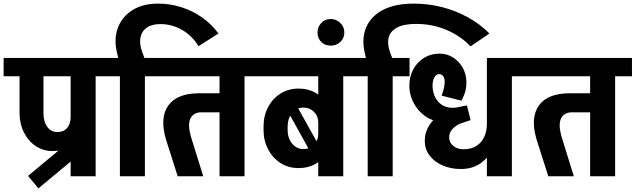

<svg xmlns="http://www.w3.org/2000/svg" viewBox="-45 -973 3509 1060"><path d="M246 -139Q194 -139 152.5 -166.5Q111 -194 87 -242Q63 -290 63 -349H195Q195 -301 216 -272.5Q237 -244 272 -244ZM246 -139 272 -244Q306 -244 325.5 -266.5Q345 -289 345 -327H423Q423 -274 400 -231Q377 -188 336.5 -163.5Q296 -139 246 -139ZM63 -348V-623H195V-348ZM-25 -552V-653H384V-552ZM167 67 110 -2 371 -219 428 -150ZM345 0V-639H483V0ZM253 -552V-653H576V-552Z M1051 -718Q1016 -776 960 -808Q904 -840 840 -840L827 -953Q895 -953 957 -933Q1019 -913 1071 -876.5Q1123 -840 1161 -788ZM613 -630 603 -673 741 -683 761 -630ZM603 -673Q582 -753 604.5 -816Q627 -879 684.5 -916Q742 -953 827 -953L840 -840Q792 -840 764 -819.5Q736 -799 730 -763.5Q724 -728 741 -683ZM617 0V-639H755V0ZM525 -552V-653H848V-552Z M871 -204Q836 -324 884.5 -391Q933 -458 1054 -458H1097L1111 -353H1068Q1044 -353 1029 -344Q1014 -335 1006 -318Q998 -301 999 -276Q1000 -251 1009 -219ZM936 0 871 -204 1009 -219 1077 0ZM1096 -353V-458H1174V-353ZM777 -552V-653H1225V-552ZM1167 0V-639H1305V0ZM1075 -552V-653H1398V-552Z M1712 -232V-299H1790V-232ZM1693 -90 1511 -418 1557 -454 1740 -126ZM1347 -552V-653H1792V-552ZM1410 -254V-275H1543V-254ZM1543 -274H1410Q1410 -335 1435.5 -382.5Q1461 -430 1504.5 -457Q1548 -484 1603 -484L1630 -379Q1605 -379 1585 -365.5Q1565 -352 1554 -328Q1543 -304 1543 -274ZM1790 -297H1712Q1712 -332 1688.5 -355.5Q1665 -379 1630 -379L1603 -484Q1657 -484 1699 -459.5Q1741 -435 1765.5 -393Q1790 -351 1790 -297ZM1543 -255Q1543 -226 1554 -202Q1565 -178 1585 -164Q1605 -150 1630 -150L1603 -45Q1548 -45 1504.5 -72.5Q1461 -100 1435.5 -148Q1410 -196 1410 -255ZM1790 -233Q1790 -180 1765.5 -137Q1741 -94 1699 -69.5Q1657 -45 1603 -45L1630 -150Q1665 -150 1688.5 -174Q1712 -198 1712 -233ZM1712 0V-639H1850V0ZM1620 -552V-653H1943V-552Z M1781 -721Q1749 -721 1728.5 -741.5Q1708 -762 1708 -794Q1708 -824 1728.5 -846Q1749 -868 1781 -868Q1812 -868 1834 -846Q1856 -824 1856 -794Q1856 -762 1834 -741.5Q1812 -721 1781 -721Z M2553 -717Q2516 -756 2468 -784Q2420 -812 2366 -826.5Q2312 -841 2253 -841L2239 -953Q2320 -953 2396 -933.5Q2472 -914 2539 -877Q2606 -840 2657 -788ZM1981 -630 1971 -672 2109 -683 2129 -630ZM1971 -672Q1950 -753 1974.5 -816.5Q1999 -880 2066 -916.5Q2133 -953 2239 -953L2253 -841Q2184 -841 2146.5 -820.5Q2109 -800 2100.5 -764.5Q2092 -729 2109 -683ZM1985 0V-639H2123V0ZM1893 -552V-653H2216V-552Z M2643 0V-653H2781V0ZM2679 -552V-653H2873V-552ZM2433 -301Q2387 -295 2348 -308.5Q2309 -322 2279 -351Q2249 -380 2232 -418.5Q2215 -457 2215 -500H2343Q2343 -476 2351 -452Q2359 -428 2376 -409.5Q2393 -391 2420.5 -382.5Q2448 -374 2485 -381V-309ZM2499 -40Q2442 -40 2396.5 -60.5Q2351 -81 2325.5 -116Q2300 -151 2300 -195L2435 -216Q2434 -187 2457 -168Q2480 -149 2514 -149ZM2300 -195Q2300 -242 2325 -281.5Q2350 -321 2393.5 -345.5Q2437 -370 2491 -371L2516 -297Q2492 -291 2473.5 -278.5Q2455 -266 2445 -250Q2435 -234 2435 -216ZM2499 -40 2514 -149Q2557 -149 2585.5 -167.5Q2614 -186 2628.5 -217.5Q2643 -249 2643 -289H2704Q2704 -218 2679.5 -161.5Q2655 -105 2609.5 -72.5Q2564 -40 2499 -40ZM2477 -284V-380L2533 -391L2553 -310ZM2343 -499H2215Q2215 -550 2236.5 -590Q2258 -630 2296 -653.5Q2334 -677 2381 -677L2380 -564Q2363 -564 2353 -546Q2343 -528 2343 -499ZM2503 -417 2393 -445Q2405 -476 2407.5 -494.5Q2410 -513 2410 -524L2530 -517Q2530 -493 2524.5 -471Q2519 -449 2503 -417ZM2530 -517 2410 -524Q2410 -541 2401.5 -552.5Q2393 -564 2380 -564L2381 -677Q2424 -677 2457.5 -655Q2491 -633 2510.5 -597Q2530 -561 2530 -517Z M2917 -204Q2882 -324 2930.5 -391Q2979 -458 3100 -458H3143L3157 -353H3114Q3090 -353 3075 -344Q3060 -335 3052 -318Q3044 -301 3045 -276Q3046 -251 3055 -219ZM2982 0 2917 -204 3055 -219 3123 0ZM3142 -353V-458H3220V-353ZM2823 -552V-653H3271V-552ZM3213 0V-639H3351V0ZM3121 -552V-653H3444V-552Z"/></svg>

Font: Akshar Light SemiBold
Style: Regular
Weight: 600
Version: Version 1.100